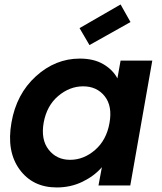

<svg xmlns="http://www.w3.org/2000/svg" viewBox="-20 -823 718 852"><path d="M30.8 -278.8Q52.7 -405.8 139.2 -484.4Q225.6 -563 334 -563Q396.5 -563 438.7 -538.1Q481 -513.2 501 -475.1L515.1 -554.2H655.8L558.1 0H417L432.1 -81.1Q398.4 -42 346.2 -16.6Q293.9 8.8 231.9 8.8Q125 8.8 66.7 -71.3Q8.3 -151.4 30.8 -278.8ZM465.8 -276.9Q479.5 -352.1 444.6 -396Q409.7 -439.9 349.1 -439.9Q289.1 -439.9 238.3 -397Q187.5 -354 173.8 -278.8Q160.6 -203.6 196 -158.7Q231.4 -113.8 291 -113.8Q351.6 -113.8 402.1 -157.7Q452.6 -201.7 465.8 -276.9ZM515.1 -803.2 559.1 -725.1 377 -623 333 -698.2Z"/></svg>

Font: SVN-Poppins SemiBold
Style: Italic
Weight: 600
Italic angle: -10°
Designer: Ninad Kale (Devanagari), Jonny Pinhorn (Latin)
Foundry: Indian Type Foundry
Version: Version 3.002 2017